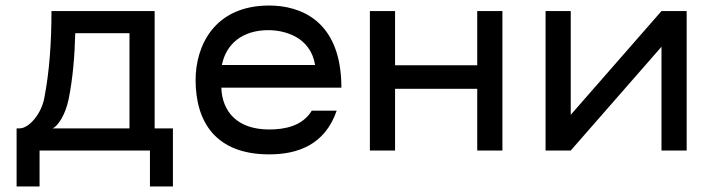

<svg xmlns="http://www.w3.org/2000/svg" viewBox="-20 -544 2580 694"><path d="M123 0H522V130H605V-80H539V-504H166C166 -392 159 -287 140 -189C129 -131 84 -80 51 -80H40V130H123ZM170 -80C188 -87 216 -127 228 -185C243 -259 250 -341 252 -424H448V-80Z M953 14C1054 14 1154 -19 1197 -144H1107C1073 -88 1009 -76 953 -76C836 -76 783 -142 780 -227H1214C1214 -473 1062 -524 953 -524C752 -524 687 -375 687 -255C687 -103 760 14 953 14ZM782 -309C797 -385 856 -435 950 -435C1007 -435 1102 -412 1119 -309Z M1317 0H1408V-223H1705V0H1796V-504H1705V-308H1408V-504H1317Z M2371 0H2462V-504H2371L2043 -129V-504H1952V0H2043L2371 -375Z"/></svg>

Font: Hibana 45 SubMedium
Style: Regular
Weight: 500
Width: 6
Designer: pygmalion
Foundry: ybstudio
Version: Version 2021.007;FEAKit 1.0